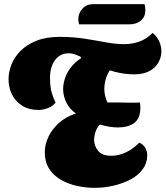

<svg xmlns="http://www.w3.org/2000/svg" viewBox="-20 -881 795 922"><path d="M434 21Q391 21 348.5 11.5Q306 2 271 -18.5Q236 -39 215.5 -71.5Q195 -104 195 -150Q195 -187 212.5 -224Q230 -261 263.5 -291Q297 -321 345 -336Q315 -356 299.5 -387Q284 -418 283 -451Q283 -486 298 -520.5Q313 -555 345 -583.5Q377 -612 427 -629L522 -561Q503 -542 492 -513.5Q481 -485 481 -453Q481 -437 485 -420Q489 -403 496 -389Q516 -389 535 -389Q554 -389 571 -388.5Q588 -388 600 -388Q620 -388 632.5 -388Q645 -388 652 -389Q653 -382 653.5 -375.5Q654 -369 654 -364Q654 -312 624.5 -290.5Q595 -269 546 -269Q527 -269 505 -272.5Q483 -276 459 -283Q446 -269 439 -248.5Q432 -228 432 -208Q432 -182 450.5 -157.5Q469 -133 515 -133Q550 -133 584 -149Q618 -165 649 -196Q666 -189 676.5 -173Q687 -157 687 -135Q687 -98 665.5 -68.5Q644 -39 607 -19.5Q570 0 525.5 10.5Q481 21 434 21ZM167 -353Q118 -353 85.5 -374Q53 -395 37 -428.5Q21 -462 21 -500Q21 -535 35 -571Q49 -607 79 -637Q109 -667 155.5 -685.5Q202 -704 267 -704Q330 -704 384.5 -695.5Q439 -687 487 -678Q535 -669 576 -669Q614 -669 648.5 -681Q683 -693 713 -723Q733 -707 744 -683.5Q755 -660 755 -634Q755 -607 741 -581.5Q727 -556 698 -540Q669 -524 624 -524Q577 -524 530.5 -536.5Q484 -549 443 -567Q402 -585 370 -602L366 -609Q342 -620 331.5 -622.5Q321 -625 309 -625Q269 -625 244.5 -592.5Q220 -560 220 -505Q220 -476 225 -450Q230 -424 247 -388Q231 -369 207.5 -361Q184 -353 167 -353ZM360 -764Q358 -771 357 -776.5Q356 -782 356 -789Q356 -817 375.5 -839Q395 -861 427 -861H674Q676 -854 677 -847Q678 -840 678 -832Q678 -800 656.5 -782Q635 -764 600 -764Z"/></svg>

Font: Sansita Swashed Light Black
Style: Regular
Weight: 900
Version: Version 1.003